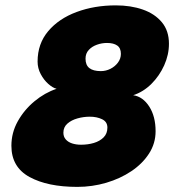

<svg xmlns="http://www.w3.org/2000/svg" viewBox="-20 -708 665 733"><path d="M275 5.5Q162 5.5 92.8 -32.2Q23.5 -70 23.5 -151.5Q23.5 -201.5 48 -245.2Q72.5 -289 111.8 -321.5Q151 -354 196 -369Q181.5 -372.5 164.5 -387.5Q147.5 -402.5 135.5 -425Q123.5 -447.5 123.5 -473Q123.5 -541 164 -589Q204.5 -637 272.5 -662.2Q340.5 -687.5 422 -687.5Q479.5 -687.5 525.2 -671.5Q571 -655.5 598 -623Q625 -590.5 625 -541Q625 -499 606.8 -458.5Q588.5 -418 557.8 -387.5Q527 -357 488.5 -344.5Q525.5 -339 549.8 -301.2Q574 -263.5 574 -207Q574 -160.5 549 -121.8Q524 -83 481.5 -54.5Q439 -26 385.5 -10.2Q332 5.5 275 5.5ZM289.5 -155.5Q315.5 -155.5 338.2 -162.2Q361 -169 375.5 -183.5Q390 -198 390 -221Q390 -243 369.8 -252.8Q349.5 -262.5 323 -262.5Q299 -262.5 275.8 -256Q252.5 -249.5 237.2 -236Q222 -222.5 222 -201.5Q222 -186 231 -175.8Q240 -165.5 255.2 -160.5Q270.5 -155.5 289.5 -155.5ZM365 -436.5Q384 -436.5 401.5 -445.2Q419 -454 430.2 -469Q441.5 -484 441.5 -502.5Q441.5 -524.5 427.5 -534.2Q413.5 -544 388.5 -544Q368.5 -544 349.8 -537.2Q331 -530.5 318.8 -517.2Q306.5 -504 306.5 -484Q306.5 -459.5 321.2 -448Q336 -436.5 365 -436.5Z"/></svg>

Font: Grandstander Thin Black
Style: Italic
Weight: 900
Italic angle: -15°
Version: Version 1.200